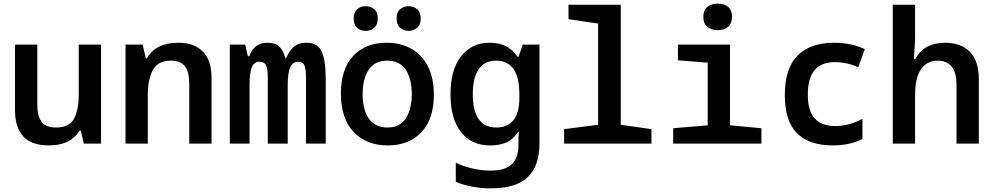

<svg xmlns="http://www.w3.org/2000/svg" viewBox="-20 -786 5440 1051"><path d="M248 10Q152 10 107 -39.5Q62 -89 62 -184V-542H184V-214Q184 -152 207 -120Q230 -88 287 -88Q360 -88 385.5 -136.5Q411 -185 411 -266V-542H533V0H439L422 -71H416Q388 -28 346.5 -9Q305 10 248 10Z M667 0V-542H761L778 -467H784Q833 -552 956 -552Q1043 -552 1090.5 -503.5Q1138 -455 1138 -358V0H1016V-326Q1016 -393 992 -423.5Q968 -454 916 -454Q845 -454 817 -403.5Q789 -353 789 -262V0Z M1238 0V-542H1322L1337 -478H1344Q1360 -518 1384 -535Q1408 -552 1444 -552Q1487 -552 1509.5 -530.5Q1532 -509 1542 -467H1546Q1564 -509 1589 -530.5Q1614 -552 1657 -552Q1720 -552 1741.5 -502.5Q1763 -453 1763 -353V0H1655V-366Q1655 -405 1647 -426.5Q1639 -448 1612 -448Q1582 -448 1568.5 -417.5Q1555 -387 1555 -321V0H1446V-366Q1446 -405 1437 -426.5Q1428 -448 1400 -448Q1370 -448 1358 -416.5Q1346 -385 1346 -321V0Z M2103 10Q1986 10 1916 -63.5Q1846 -137 1846 -274Q1846 -407 1913 -479.5Q1980 -552 2096 -552Q2173 -552 2231 -519.5Q2289 -487 2322 -423.5Q2355 -360 2355 -268Q2355 -134 2286.5 -62Q2218 10 2103 10ZM2100 -88Q2169 -88 2201.5 -138Q2234 -188 2234 -271Q2234 -355 2201 -404.5Q2168 -454 2099 -454Q2031 -454 1998 -404Q1965 -354 1965 -271Q1965 -187 1998.5 -137.5Q2032 -88 2100 -88ZM2217 -617Q2189 -617 2170 -634Q2151 -651 2151 -684Q2151 -719 2170 -735.5Q2189 -752 2217 -752Q2244 -752 2263.5 -735.5Q2283 -719 2283 -684Q2283 -651 2263.5 -634Q2244 -617 2217 -617ZM1982 -617Q1954 -617 1935 -633.5Q1916 -650 1916 -684Q1916 -719 1935 -735.5Q1954 -752 1982 -752Q2009 -752 2028.5 -735.5Q2048 -719 2048 -684Q2048 -651 2028.5 -634Q2009 -617 1982 -617Z M2666 245Q2564 245 2475 210V105Q2522 127 2571.5 137.5Q2621 148 2664 148Q2746 148 2782 112.5Q2818 77 2818 9V-4Q2818 -19 2818 -31Q2818 -43 2820 -64H2816Q2787 -21 2750 -5.5Q2713 10 2663 10Q2560 10 2503 -63.5Q2446 -137 2446 -269Q2446 -404 2504 -478Q2562 -552 2660 -552Q2711 -552 2748 -534Q2785 -516 2814 -475H2819L2841 -542H2933V-1Q2933 121 2869.5 183Q2806 245 2666 245ZM2698 -88Q2758 -88 2790.5 -128Q2823 -168 2823 -250V-269Q2823 -365 2790 -409.5Q2757 -454 2696 -454Q2631 -454 2599.5 -406.5Q2568 -359 2568 -270Q2568 -182 2599.5 -135Q2631 -88 2698 -88Z M3068 0V-79L3254 -103V-657L3092 -681V-760H3378V-103L3546 -79V0Z M3909 -621Q3874 -621 3852 -639Q3830 -657 3830 -694Q3830 -730 3851.5 -748Q3873 -766 3909 -766Q3945 -766 3966 -748Q3987 -730 3987 -694Q3987 -659 3966.5 -640Q3946 -621 3909 -621ZM3665 0V-84L3854 -100V-443L3691 -456V-542H3976V-100L4148 -84V0Z M4539 10Q4408 10 4342 -57.5Q4276 -125 4276 -265Q4276 -412 4346 -482Q4416 -552 4545 -552Q4589 -552 4631.5 -544Q4674 -536 4714 -517L4678 -418Q4641 -434 4609.5 -440Q4578 -446 4552 -446Q4475 -446 4438.5 -401.5Q4402 -357 4402 -269Q4402 -177 4440.5 -136.5Q4479 -96 4552 -96Q4588 -96 4625.5 -105.5Q4663 -115 4701 -136V-25Q4663 -6 4622 2Q4581 10 4539 10Z M4867 0V-760H4989V-582Q4989 -555 4986.5 -522Q4984 -489 4983 -463H4990Q5016 -509 5056.5 -530.5Q5097 -552 5152 -552Q5240 -552 5289 -502.5Q5338 -453 5338 -353V0H5216V-320Q5216 -454 5113 -454Q5055 -454 5022 -407.5Q4989 -361 4989 -264V0Z"/></svg>

Font: Noto Sans Mono SemiBold
Style: Regular
Weight: 600
Designer: Monotype Design Team
Foundry: Monotype Imaging Inc.
Version: Version 2.014; ttfautohint (v1.8.4.7-5d5b)